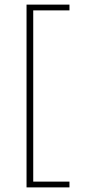

<svg xmlns="http://www.w3.org/2000/svg" viewBox="-20 -716 368 832"><path d="M95 96V-696H124V96ZM110 96V71H281V96ZM110 -671V-696H281V-671Z"/></svg>

Font: Outfit Thin
Style: Regular
Weight: 100
Designer: Rodrigo Fuenzalida
Foundry: fragTYPE
Version: Version 1.100;gftools[0.9.27]